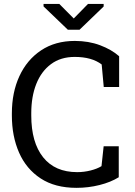

<svg xmlns="http://www.w3.org/2000/svg" viewBox="-20 -925 670 956"><path d="M360.8 10.3Q253.9 10.3 182.4 -36.6Q110.8 -83.5 75 -165Q39.1 -246.6 39.1 -350.1V-360.4Q39.1 -464.8 76.7 -546.1Q114.3 -627.4 184.6 -674.3Q254.9 -721.2 352.5 -721.2Q421.4 -721.2 478.5 -699.7Q535.6 -678.2 573.2 -645V-491.7H496.6L486.3 -604Q437 -641.6 352.1 -641.6Q282.2 -641.6 233.9 -605.7Q185.5 -569.8 160.6 -506.8Q135.7 -443.8 135.7 -361.3V-350.1Q135.7 -215.8 194.8 -141.8Q253.9 -67.9 364.3 -67.9Q398.4 -67.9 431.2 -76.2Q463.9 -84.5 485.4 -97.7L496.1 -196.8H571.3V-42.5Q531.2 -17.6 475.6 -3.7Q419.9 10.3 360.8 10.3ZM496.1 -905.3V-892.6L376 -776.9H317.9L196.8 -893.1V-905.3H275.4L347.2 -833L418 -905.3Z"/></svg>

Font: Roboto Slab
Style: Regular
Weight: 400
Designer: Google
Version: Version 2.000; ttfautohint (v1.8.1.43-b0c9)